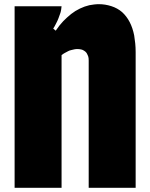

<svg xmlns="http://www.w3.org/2000/svg" viewBox="-20 -900 720 920"><path d="M50 -870H275Q275 -866 273 -853.5Q271 -841 268 -834Q264 -823 260 -812Q256 -801 248 -786Q245 -780 242 -774.5Q239 -769 235 -763L247 -753Q266 -781 283 -798.5Q300 -816 321 -833Q340 -848 363 -859Q386 -870 408 -875Q419 -877 430.5 -878.5Q442 -880 454 -880Q484 -880 513.5 -870.5Q543 -861 565 -842Q609 -802 623 -730Q626 -712 628 -692Q630 -672 630 -650V0H405V-610Q405 -622 403 -628.5Q401 -635 395 -646Q391 -652 383 -657Q375 -662 369 -663Q359 -665 351 -665Q343 -665 336 -663.5Q329 -662 321 -660Q312 -658 306 -654.5Q300 -651 290 -646Q286 -644 282.5 -641.5Q279 -639 275 -636V0H50Z"/></svg>

Font: Boldonse
Style: Regular
Weight: 400
Designer: Universitype Foundry
Foundry: Universitype Foundry
Version: Version 1.000; ttfautohint (v1.8.4.7-5d5b)